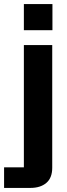

<svg xmlns="http://www.w3.org/2000/svg" viewBox="-67 -754 326 941"><path d="M-47 167V66H50V-533H189V68Q189 118 160 142.5Q131 167 82 167ZM50 -606V-734H190V-606Z"/></svg>

Font: Hubot Sans Condensed ExtraLight SemiBold
Style: Regular
Weight: 600
Version: Version 2.000